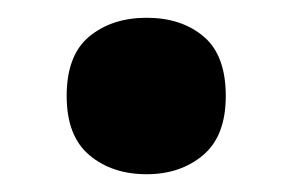

<svg xmlns="http://www.w3.org/2000/svg" viewBox="-20 -276 329 216"><path d="M55 -168Q55 -214 80.5 -235Q106 -256 145 -256Q184 -256 209 -235Q234 -214 234 -168Q234 -123 208.5 -101.5Q183 -80 145 -80Q106 -80 80.5 -101.5Q55 -123 55 -168Z"/></svg>

Font: Noto Sans Telugu UI SemiCondensed ExtraBold
Style: Regular
Weight: 800
Width: 4
Designer: Jelle Bosma - Monotype Design Team
Foundry: Monotype Imaging Inc.
Version: Version 2.005; ttfautohint (v1.8.4.7-5d5b)